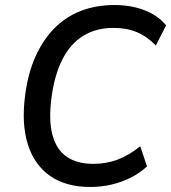

<svg xmlns="http://www.w3.org/2000/svg" viewBox="-20 -734 681 764"><path d="M339 10Q243 10 180 -33.5Q117 -77 91 -159Q65 -241 80 -355Q91 -441 120.5 -507.5Q150 -574 195.5 -620.5Q241 -667 301.5 -690.5Q362 -714 435 -714Q501 -714 554.5 -693.5Q608 -673 641 -633L600 -553Q564 -590 523.5 -606.5Q483 -623 431 -623Q363 -623 312 -592Q261 -561 229 -499Q197 -437 185 -346Q173 -257 188.5 -198Q204 -139 245 -110.5Q286 -82 352 -82Q402 -82 447 -98.5Q492 -115 538 -152L565 -72Q536 -45 500 -27Q464 -9 423.5 0.5Q383 10 339 10Z"/></svg>

Font: Nunito Sans 10pt SemiCondensed SemiBold
Style: Italic
Weight: 600
Width: 4
Italic angle: -9°
Designer: Vernon Adams
Foundry: Vernon Adams
Version: Version 3.101;gftools[0.9.27]